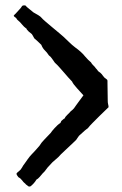

<svg xmlns="http://www.w3.org/2000/svg" viewBox="-20 -700 452 711"><path d="M382 -303Q364 -286 349 -271Q336 -258 323.5 -245.5Q311 -233 306 -226Q296 -219 279 -203Q272 -198 267.5 -190Q263 -182 257 -177L206 -129Q197 -118 185.5 -109Q174 -100 163 -87Q155 -79 150 -71.5Q145 -64 138 -58Q134 -53 127 -45Q120 -37 115 -35Q107 -21 93 -10Q88 -8 84.5 -10.5Q81 -13 76 -17Q74 -20 70.5 -22.5Q67 -25 62 -32Q57 -38 55 -39.5Q53 -41 48 -44Q41 -53 41 -56Q41 -58 44 -61Q47 -64 50 -66Q57 -71 61.5 -79.5Q66 -88 71 -94Q75 -100 83 -111Q91 -122 96 -127Q101 -132 111.5 -143.5Q122 -155 126 -160Q133 -172 145 -184Q157 -196 168 -208Q169 -210 173 -215Q177 -220 182.5 -226Q188 -232 193.5 -237Q199 -242 203 -244Q204 -245 205 -247Q207 -251 207 -252Q211 -255 213.5 -257.5Q216 -260 220 -262Q221 -267 229 -274.5Q237 -282 242 -288Q250 -294 254 -299Q258 -304 261 -309Q267 -317 274.5 -327.5Q282 -338 289 -347Q279 -358 264.5 -374Q250 -390 247 -398Q239 -406 233 -413Q227 -420 220 -428Q210 -439 202 -448.5Q194 -458 183 -468Q177 -476 172.5 -483Q168 -490 161 -495Q154 -506 146 -513.5Q138 -521 133 -534Q126 -541 119.5 -547Q113 -553 107 -558Q105 -561 101.5 -568Q98 -575 94 -577Q91 -579 87 -582.5Q83 -586 80 -590Q79 -590 79 -592V-593Q68 -601 61 -610Q54 -619 45 -626Q42 -629 41 -631.5Q40 -634 36 -636Q33 -638 33 -638.5Q33 -639 31 -641Q30 -642 36 -648Q39 -650 41 -653Q46 -659 52 -665Q58 -671 62 -678Q65 -680 67.5 -680Q70 -680 72 -680Q75 -680 76.5 -677.5Q78 -675 82 -672L104 -654Q113 -649 121.5 -644Q130 -639 135 -633Q136 -631 147.5 -621Q159 -611 173.5 -599Q188 -587 200.5 -576.5Q213 -566 215 -564Q226 -554 236.5 -543.5Q247 -533 259 -524Q269 -517 279 -508Q289 -499 295 -491Q302 -483 306.5 -478.5Q311 -474 317 -469Q320 -463 325.5 -458Q331 -453 335 -447Q340 -442 342 -438.5Q344 -435 351 -431Q357 -426 361.5 -419Q366 -412 374 -407Q378 -405 378 -400Q378 -395 378 -393Q378 -376 378.5 -359.5Q379 -343 379 -326Q379 -319 380.5 -313.5Q382 -308 382 -303Z"/></svg>

Font: Kirang Haerang
Style: Regular
Weight: 400
Version: Version 1.00